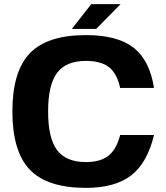

<svg xmlns="http://www.w3.org/2000/svg" viewBox="-20 -890 806 930"><path d="M562 -236H726Q694 -102 616 -41Q538 20 396 20Q209 20 124.5 -68Q40 -156 40 -350Q40 -544 124.5 -632Q209 -720 396 -720Q549 -720 627 -659Q705 -598 726 -464H562Q547 -534 508 -564.5Q469 -595 396 -595Q300 -595 256.5 -537Q213 -479 213 -350Q213 -221 256.5 -163Q300 -105 396 -105Q466 -105 505 -135.5Q544 -166 562 -236ZM328 -750 422 -870H564L446 -750Z"/></svg>

Font: Fivo Sans
Style: Regular
Weight: 700
Designer: Alexander Slobzheninov
Foundry: Alexander Slobzheninov
Version: 1.0